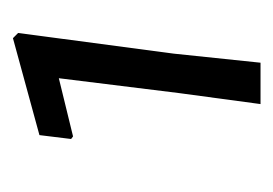

<svg xmlns="http://www.w3.org/2000/svg" viewBox="-83 -663 423 297"><g transform="rotate(-90 128.5 -514.5)"><path d="M218 -706 226 -698 194 -457 180 -323H116L133 -449L156 -635L66 -613L62 -616L68 -665Z"/></g></svg>

Font: Alegreya Sans
Style: Italic
Weight: 400
Italic angle: -7°
Designer: Juan Pablo del Peral
Foundry: Huerta Tipografica
Version: Version 2.007